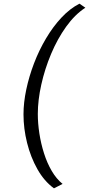

<svg xmlns="http://www.w3.org/2000/svg" viewBox="-20 -870 485 1046"><path d="M321 132 274 156Q221 117.5 184 52Q147 -13.5 127.5 -91.8Q108 -170 108 -247Q108 -310.5 123 -381.8Q138 -453 165.2 -524.5Q192.5 -596 230.5 -660.2Q268.5 -724.5 314.8 -774Q361 -823.5 413 -850L445 -828Q388 -791 340.5 -724.8Q293 -658.5 258.5 -576.5Q224 -494.5 205 -409.2Q186 -324 186 -249Q186 -198.5 194.5 -143Q203 -87.5 219.8 -34.8Q236.5 18 262 61.5Q287.5 105 321 132Z"/></svg>

Font: Merriweather Sans Variable Regular
Style: Italic
Weight: 300
Italic angle: -8°
Designer: Eben Sorkin
Foundry: Eben Sorkin
Version: Version 2.001